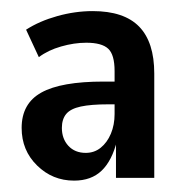

<svg xmlns="http://www.w3.org/2000/svg" viewBox="-20 -735 324 346"><path d="M113.5 -409.5Q74.5 -409.5 46.8 -436.8Q19 -464 19 -504.5Q19 -548.5 54.5 -568.2Q90 -588 166.5 -588H196.5V-547H175.5Q144 -547 125.5 -543Q107 -539 99.2 -529.5Q91.5 -520 91.5 -504.5Q91.5 -485 103.2 -472.2Q115 -459.5 134.5 -459.5Q150 -459.5 161.5 -468.8Q173 -478 179.8 -494Q186.5 -510 186.5 -529.5V-607Q186.5 -636.5 175 -647.2Q163.5 -658 135.5 -658Q113.5 -658 90 -651.2Q66.5 -644.5 50 -632L27 -681.5Q51 -697 83.2 -706Q115.5 -715 147 -715Q203.5 -715 230.8 -687Q258 -659 258 -602.5V-414.5H189V-482H191Q182 -445.5 163.2 -427.5Q144.5 -409.5 113.5 -409.5Z"/></svg>

Font: Nunito Sans 12pt ExtraLight Condensed
Style: Regular
Weight: 200
Width: 3
Version: Version 3.101;gftools[0.9.27]